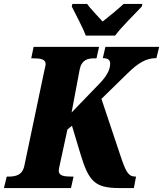

<svg xmlns="http://www.w3.org/2000/svg" viewBox="-42 -951 825 971"><path d="M392 -771H540C575 -818 640 -880 675 -918L678 -931H583C561 -910 508 -866 477 -842C456 -866 413 -909 399 -931H324L321 -918C340 -880 378 -809 392 -771ZM-22 0H317L330 -58H319C282 -58 255 -62 255 -88C255 -94 257 -102 260 -116L299 -296L322 -315L365 -172C407 -33 438 0 562 0H635L646 -58H643C605 -58 593 -86 565 -170L471 -451L602 -579C659 -635 698 -657 749 -657L763 -714H491L478 -657C506 -657 515 -646 515 -630C515 -610 510 -579 462 -529L320 -382L361 -600C371 -649 402 -656 436 -656H446L459 -714H128L116 -656H126C163 -656 189 -652 189 -626C189 -620 186 -611 181 -588L81 -112C71 -65 37 -58 2 -58H-8Z"/></svg>

Font: Noto Serif Condensed Black
Style: Italic
Weight: 900
Width: 3
Italic angle: -12°
Designer: Monotype Design Team
Foundry: Monotype Imaging Inc.
Version: Version 2.013